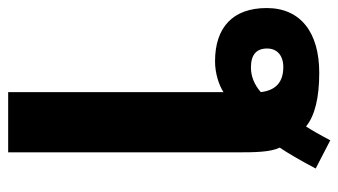

<svg xmlns="http://www.w3.org/2000/svg" viewBox="-201 -599 837 475"><g transform="rotate(-90 217.5 -361.5)"><path d="M78.1 -192.9C78.1 -149.9 78.6 -110.8 89.8 -87.9C76.2 -67.9 59.1 -38.6 38.1 1L107.9 37.1C123 8.3 134.8 -11.7 142.1 -22.9C168.9 -1 213.4 9.8 274.9 9.8C375 9.8 435.1 -36.6 435.1 -120.1C435.1 -203.6 387.7 -248 303.2 -248C274.4 -248 245.1 -238.8 227.1 -227.1V-759.8H78.1ZM289.1 -79.1C252 -79.1 231.4 -97.7 227.1 -134.8C245.6 -150.9 266.1 -159.2 288.1 -159.2C319.3 -159.2 335 -146 335 -119.1C335 -95.2 318.4 -79.1 289.1 -79.1Z"/></g></svg>

Font: Noto Reveo Sans
Style: Bold
Weight: 700
Designer: Monotype Design team
Foundry: Monotype Imaging Inc.
Version: Version 1.04